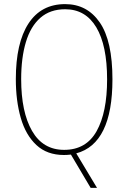

<svg xmlns="http://www.w3.org/2000/svg" viewBox="-20 -744 624 934"><path d="M527 -358Q527 -45 351 2L452 170H421L325 8Q315 9 307 9.5Q299 10 291 10Q209 10 157 -38.5Q105 -87 81 -170.5Q57 -254 57 -359Q57 -535 118.5 -629.5Q180 -724 297 -724Q404 -724 465.5 -634.5Q527 -545 527 -358ZM83 -359Q83 -199 136 -107Q189 -15 292 -15Q399 -15 450 -106Q501 -197 501 -358Q501 -523 448.5 -611Q396 -699 297 -699Q224 -699 176.5 -657.5Q129 -616 106 -539.5Q83 -463 83 -359Z"/></svg>

Font: Noto Sans Gurmukhi UI Condensed Thin
Style: Regular
Weight: 100
Width: 3
Designer: Jelle Bosma - Monotype Design Team
Foundry: Monotype Imaging Inc.
Version: Version 2.004; ttfautohint (v1.8.4.7-5d5b)